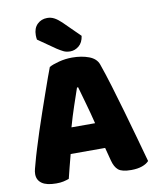

<svg xmlns="http://www.w3.org/2000/svg" viewBox="-92 -911 812 993"><g transform="rotate(-10 313.5 -414.5)"><path d="M403 -126H222Q212 -90 204.5 -59Q197 -28 190 -1Q176 4 160.5 7.5Q145 11 123 11Q72 11 47.5 -6.5Q23 -24 23 -55Q23 -69 27 -83Q31 -97 36 -116Q43 -143 55.5 -183.5Q68 -224 83 -270.5Q98 -317 115 -365.5Q132 -414 147 -457.5Q162 -501 174.5 -535.5Q187 -570 194 -588Q211 -598 245.5 -607Q280 -616 315 -616Q365 -616 403.5 -601.5Q442 -587 453 -555Q471 -504 492 -435Q513 -366 534 -292.5Q555 -219 575 -147.5Q595 -76 610 -21Q598 -7 574 1.5Q550 10 517 10Q468 10 449 -6Q430 -22 421 -57ZM314 -459Q300 -418 283 -368Q266 -318 250 -261H374Q360 -318 345.5 -368.5Q331 -419 320 -459ZM153 -739Q152 -743 151.5 -750.5Q151 -758 151 -762Q151 -799 172 -819.5Q193 -840 224 -840Q244 -840 261 -831Q278 -822 298 -803L384 -718Q379 -683 358 -666Q337 -649 313 -649Q292 -649 277 -656.5Q262 -664 245 -675Z"/></g></svg>

Font: Baloo 2 Latin ExtraBold
Style: Regular
Weight: 400
Designer: Sarang Kulkarni and Ek Type
Foundry: Ek Type
Version: Version 1.001